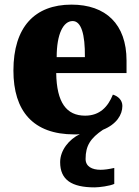

<svg xmlns="http://www.w3.org/2000/svg" viewBox="-20 -571 602 830"><path d="M389 239C409 239 455 233 474 224V155C452 160 432 163 415 163C378 163 350 149 350 116C350 58 372 26 425 -10C484 -34 509 -75 509 -113C509 -138 491 -155 468 -162C447 -110 412 -71 348 -71C267 -71 225 -128 223 -255H527V-309C527 -467 437 -551 289 -551C130 -551 38 -454 38 -266C38 -91 123 10 301 10C309 10 317 10 325 9C279 31 240 78 240 130C240 206 289 239 389 239ZM347 -324H225C225 -425 254 -480 294 -480C331 -480 348 -424 347 -324Z"/></svg>

Font: Noto Serif Tamil SemiCondensed Black
Style: Italic
Weight: 900
Width: 4
Italic angle: -12°
Designer: Indian Type Foundry, Tom Grace, and the Monotype Design Team
Foundry: Monotype Imaging Inc.
Version: Version 2.003